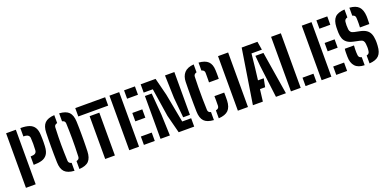

<svg xmlns="http://www.w3.org/2000/svg" viewBox="-8 -1498 4642 2302"><g transform="rotate(-20 2313.5 -347.5)"><path d="M229.3 -227.2V-334.8H234.5Q271.1 -334.8 288.4 -347Q305.7 -359.3 307.2 -383.5Q310.2 -432.4 310 -466.4Q309.7 -500.4 307.2 -540.3Q305.7 -563.9 288.3 -576.6Q270.9 -589.3 234.6 -589.3H229.3V-696H234.6Q297.9 -696 341 -681.3Q384.1 -666.6 406.8 -631.2Q429.5 -595.8 431.8 -533.5Q433.1 -506.1 433.5 -484.8Q434 -463.5 433.6 -441.7Q433.3 -419.9 431.8 -390.5Q428.6 -322.7 403 -287.6Q377.5 -252.5 334.4 -239.9Q291.3 -227.2 234.5 -227.2ZM47.6 0V-696H172V0Z M664.9 7.2Q580.1 2.1 542 -36.9Q504 -76 501.8 -158.7Q500.2 -211.6 499.6 -261.9Q499.1 -312.2 499.1 -359.8Q499.1 -407.3 499.9 -452Q500.7 -496.8 501.8 -538.1Q504 -620.4 542 -659.2Q580.1 -698.1 664.9 -703.2V-601.9Q646 -597.6 636.5 -587.7Q627.1 -577.7 626.4 -561.3Q623.6 -495.9 622.3 -441.9Q621.1 -387.9 621.3 -339.3Q621.6 -290.6 622.9 -241.2Q624.3 -191.8 626.3 -135.2Q626.8 -118.9 636.3 -108.7Q645.7 -98.5 664.9 -94.1ZM727 7.2V-94.1Q746.1 -98.4 755.6 -108.5Q765 -118.7 765.5 -135.2Q768.4 -203.9 769.3 -259.7Q770.3 -315.4 770.1 -364.4Q769.9 -413.5 768.7 -460.9Q767.4 -508.3 765.5 -559.9Q765 -577 755.8 -587.3Q746.5 -597.6 727 -601.9V-703.2Q812.4 -698.1 849.7 -659.1Q887 -620 890 -537.3Q891.5 -495.3 892.2 -456Q892.9 -416.8 893 -379.7Q893.2 -342.5 893 -306.3Q892.7 -270.1 891.9 -233.7Q891 -197.3 890 -159.6Q887 -76.5 849.8 -37.2Q812.5 2.1 727 7.2Z M1058.8 0V-546.2H1182.5V0ZM930 -589.3V-696H1311.3V-589.3Z M1366.1 0V-696H1490.5V0ZM1552.7 0V-106.8H1691.4V0ZM1552.7 -300.6V-407.3H1680.3V-300.6ZM1552.7 -589.3V-696H1691.4V-589.3Z M1996.4 0 1936.8 -230.9 1881.1 -590.1H1764.6V-696H1954.8L2010.9 -474.5L2080.1 -106.7H2194.4V0ZM1764.6 0V-546.6H1851L1874.3 -266.2L1884.2 0ZM2194.4 -150.1H2108.3L2084.2 -404.5L2075 -696H2194.4Z M2443.3 7.5Q2357.7 2.1 2320.9 -37.2Q2284.1 -76.5 2281.8 -159Q2280.7 -205 2280.1 -254.3Q2279.6 -303.6 2279.6 -353.3Q2279.6 -403.1 2280.3 -450.2Q2281.1 -497.3 2281.8 -538.5Q2283.2 -609.4 2321.3 -652.7Q2359.3 -696 2443.3 -702.9V-602.2Q2425.1 -597.5 2415.6 -586.8Q2406.1 -576.1 2405.6 -560.1Q2403.2 -499 2402.4 -425.7Q2401.7 -352.4 2402.6 -277.1Q2403.6 -201.9 2406.3 -135.6Q2406.9 -119.5 2415.9 -109.1Q2425 -98.7 2443.3 -94.4ZM2505.4 7.5V-93.9Q2526.4 -97.7 2536.6 -108.4Q2546.8 -119.2 2547.3 -136.4Q2548.6 -179.7 2548 -207.3Q2547.3 -234.9 2547 -260.3H2671.7Q2672 -240.6 2672.5 -213.4Q2673 -186.3 2671.9 -159.1Q2668.7 -76.9 2630 -37.3Q2591.2 2.4 2505.4 7.5ZM2542.4 -437.3Q2542.9 -453.1 2543.2 -469.1Q2543.4 -485.2 2543.4 -506.6Q2543.4 -527.9 2543.3 -560.1Q2543.1 -576.6 2533.4 -587.1Q2523.7 -597.6 2505.4 -601.9V-703.2Q2586.8 -697.6 2625.3 -660.4Q2663.7 -623.1 2666.1 -548.2Q2667 -523.6 2667.4 -504.3Q2667.9 -485 2667.6 -468.8Q2667.4 -452.6 2666.9 -437.3Z M2751.6 0V-696H2880.5V0Z M2943.3 0 3053.4 -696H3254.7L3272.4 -589.3H3139.8L3121.2 -412.7L3102.6 -259.4H3176L3155.1 -152.5H3089L3070.4 0ZM3237.6 0 3186 -412.9 3173.6 -546.2H3276.4L3364.6 0Z M3428.6 0V-696H3553V0ZM3615.2 0V-106.8H3754.8V0Z M3820.1 0V-696H3944.5V0ZM4006.7 0V-106.8H4145.4V0ZM4006.7 -300.6V-407.3H4134.3V-300.6ZM4006.7 -589.3V-696H4145.4V-589.3Z M4429 7.2V-94.1Q4448.5 -98.1 4457.4 -109Q4466.3 -119.8 4468.1 -137.4Q4472.1 -165.9 4471.3 -185Q4470.5 -204.2 4468.1 -229.3Q4466.3 -252.1 4454.9 -266.7Q4443.5 -281.3 4414.7 -287.4L4338 -303.8Q4287.2 -314.7 4258.5 -336.4Q4229.9 -358.1 4217.5 -390.3Q4205.1 -422.5 4203.6 -465.1Q4203.1 -484.5 4203.2 -502.1Q4203.3 -519.6 4203.8 -537.9Q4207.1 -620.4 4243.9 -659.2Q4280.7 -698.1 4367.8 -703.2V-601.9Q4348.4 -597.5 4339.4 -587.3Q4330.4 -577.2 4328.3 -561.9Q4325.5 -540.2 4325.4 -514.9Q4325.3 -489.6 4328.3 -463.5Q4330.5 -444.7 4342.6 -430Q4354.6 -415.3 4384.4 -409.2L4452.4 -395.3Q4501.9 -385.5 4532 -365.2Q4562.1 -344.8 4576.4 -311.6Q4590.7 -278.4 4593.5 -229.4Q4594.1 -214.2 4594.3 -206.6Q4594.6 -198.9 4594.1 -189.2Q4593.7 -179.5 4592.6 -157.9Q4588.2 -75.6 4550.5 -36.8Q4512.7 2.1 4429 7.2ZM4366.9 7.2Q4286.4 6.1 4246.9 -36.5Q4207.4 -79 4206.8 -159.5Q4206.5 -184.4 4206.7 -211.8Q4206.8 -239.3 4210.3 -259.3H4327.3Q4325.4 -233.7 4324.7 -212.1Q4324 -190.6 4324.8 -171.9Q4325.5 -153.3 4327.3 -135.8Q4328.7 -119.2 4338.3 -109Q4348 -98.9 4366.9 -94.5ZM4468.4 -437.4Q4469.9 -466.8 4470.2 -486Q4470.5 -505.3 4470 -522.1Q4469.5 -538.9 4468.4 -560.5Q4467.7 -577 4458.1 -587.2Q4448.6 -597.5 4429.9 -601.7V-703.2Q4510.9 -697.6 4548 -658.4Q4585.2 -619.1 4589.6 -537.8Q4590.1 -530.4 4589.9 -509.9Q4589.7 -489.4 4589.1 -468.1Q4588.5 -446.8 4588 -437.4Z"/></g></svg>

Font: Big Shoulders Stencil Text SC Thin
Style: Regular
Weight: 100
Designer: Patric King
Foundry: XO Type Co
Version: Version 2.001